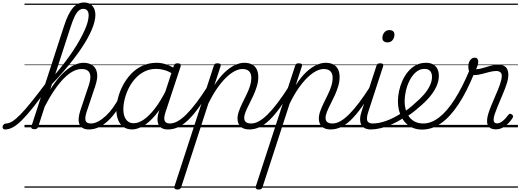

<svg xmlns="http://www.w3.org/2000/svg" viewBox="-197 -1024 4185 1544"><path d="M-156 17Q-168 17 -173 9.5Q-178 2 -176 -7Q-174 -16 -166.5 -23.5Q-159 -31 -147 -31Q-125 -31 -97 -48.5Q-69 -66 -31.5 -104.5Q6 -143 57 -206.5Q108 -270 177 -362Q187 -376 193.5 -370Q200 -364 199.5 -349.5Q199 -335 189 -321Q121 -225 69 -160Q17 -95 -22.5 -56Q-62 -17 -94 0Q-126 17 -156 17ZM519 17Q490 17 471 7Q452 -3 443 -22.5Q434 -42 435.5 -70Q437 -98 448 -132L518 -341Q531 -382 529.5 -410.5Q528 -439 511 -454Q494 -469 459 -469Q426 -469 390.5 -450.5Q355 -432 317.5 -394.5Q280 -357 240 -298.5Q200 -240 159 -160L152 -209Q196 -292 238.5 -351Q281 -410 322 -447Q363 -484 401 -501.5Q439 -519 475 -519Q519 -519 548 -498Q577 -477 583.5 -435Q590 -393 568 -329L501 -129Q484 -78 491 -54.5Q498 -31 534 -31Q543 -31 547.5 -23.5Q552 -16 550.5 -7Q549 2 541 9.5Q533 17 519 17ZM79 15Q67 15 59.5 10Q52 5 55 -6L318 -815Q350 -914 388 -959Q426 -1004 478 -1004Q508 -1004 528 -991.5Q548 -979 559 -956.5Q570 -934 570 -903Q570 -879 562.5 -848.5Q555 -818 540 -783Q525 -748 503 -709Q481 -670 452 -627.5Q423 -585 387.5 -539.5Q352 -494 310.5 -446Q269 -398 221 -348L110 -4Q106 6 99.5 10.5Q93 15 79 15ZM247 -426Q288 -475 324.5 -523Q361 -571 391 -616Q421 -661 444 -702.5Q467 -744 483.5 -780.5Q500 -817 508 -847.5Q516 -878 516 -901Q516 -918 511 -929.5Q506 -941 496.5 -947Q487 -953 473 -953Q453 -953 436 -938.5Q419 -924 403 -891Q387 -858 369 -802ZM0 475H676V485H0ZM0 -20H676V0H0ZM0 -505H676V-500H0ZM0 -995H676V-985H0Z M519 17Q508 17 503.5 9.5Q499 2 500.5 -7Q502 -16 510.5 -23.5Q519 -31 534 -31Q562 -31 593 -47.5Q624 -64 655 -93Q686 -122 714 -161.5Q742 -201 765 -247Q770 -257 779 -256.5Q788 -256 794.5 -249.5Q801 -243 796 -233Q771 -179 740 -133Q709 -87 673 -53.5Q637 -20 598.5 -1.5Q560 17 519 17ZM676 475V485ZM676 -20V0ZM676 -505V-500ZM676 -995V-985Z M865 17Q826 17 797.5 -2Q769 -21 754 -57Q739 -93 739 -141Q739 -185 752 -236Q765 -287 791 -337Q817 -387 856 -428.5Q895 -470 947 -494.5Q999 -519 1064 -519Q1102 -519 1141.5 -505.5Q1181 -492 1212 -469L1200 -425Q1158 -452 1124 -461Q1090 -470 1059 -470Q1007 -470 965 -449Q923 -428 891 -392.5Q859 -357 838 -314.5Q817 -272 806 -228Q795 -184 795 -146Q795 -111 804.5 -86Q814 -61 832.5 -47Q851 -33 879 -33Q916 -33 959.5 -62.5Q1003 -92 1049.5 -152.5Q1096 -213 1142 -305L1156 -266Q1106 -161 1053.5 -99Q1001 -37 953 -10Q905 17 865 17ZM1153 17Q1125 17 1106 7Q1087 -3 1078 -22Q1069 -41 1069.5 -67Q1070 -93 1080 -125L1200 -494Q1205 -506 1211.5 -510.5Q1218 -515 1231 -515Q1249 -515 1254 -507.5Q1259 -500 1255 -488L1134 -122Q1118 -73 1127.5 -52Q1137 -31 1168 -31Q1177 -31 1181 -23.5Q1185 -16 1183.5 -7Q1182 2 1174.5 9.5Q1167 17 1153 17ZM676 475H1311V485H676ZM676 -20H1311V0H676ZM676 -505H1311V-500H676ZM676 -995H1311V-985H676Z M1154 17Q1143 17 1138.5 9.5Q1134 2 1135.5 -7Q1137 -16 1145.5 -23.5Q1154 -31 1169 -31Q1199 -31 1231.5 -49Q1264 -67 1301.5 -104Q1339 -141 1381.5 -197Q1424 -253 1473 -330Q1480 -341 1489 -339.5Q1498 -338 1503 -330Q1508 -322 1502 -312Q1449 -225 1403.5 -162Q1358 -99 1317 -59.5Q1276 -20 1236 -1.5Q1196 17 1154 17ZM1311 475V485ZM1311 -20V0ZM1311 -505V-500ZM1311 -995V-985Z M1229 500Q1215 500 1209 493.5Q1203 487 1206 475L1522 -494Q1526 -506 1532 -510.5Q1538 -515 1551 -515Q1568 -515 1574.5 -509.5Q1581 -504 1577 -492L1527 -339Q1569 -404 1610.5 -443Q1652 -482 1692 -500.5Q1732 -519 1767 -519Q1805 -519 1830 -505.5Q1855 -492 1867.5 -466.5Q1880 -441 1880 -405Q1880 -367 1868.5 -329.5Q1857 -292 1840.5 -256Q1824 -220 1807 -187Q1790 -154 1778.5 -125.5Q1767 -97 1767 -76Q1767 -53 1781 -42Q1795 -31 1823 -31Q1832 -31 1836 -23.5Q1840 -16 1838 -7Q1836 2 1829 9.5Q1822 17 1809 17Q1761 17 1737 -6.5Q1713 -30 1713 -71Q1713 -98 1724 -129Q1735 -160 1751.5 -194Q1768 -228 1785 -262.5Q1802 -297 1813 -331.5Q1824 -366 1824 -399Q1824 -432 1806.5 -450.5Q1789 -469 1752 -469Q1723 -469 1689.5 -451.5Q1656 -434 1620 -399Q1584 -364 1548 -312Q1512 -260 1478 -190L1260 481Q1256 491 1250 495.5Q1244 500 1229 500ZM1311 475H1965V485H1311ZM1311 -20H1965V0H1311ZM1311 -505H1965V-500H1311ZM1311 -995H1965V-985H1311Z M1808 17Q1797 17 1792.5 9.5Q1788 2 1789.5 -7Q1791 -16 1799.5 -23.5Q1808 -31 1823 -31Q1853 -31 1885.5 -49Q1918 -67 1955.5 -104Q1993 -141 2035.5 -197Q2078 -253 2127 -330Q2134 -341 2143 -339.5Q2152 -338 2157 -330Q2162 -322 2156 -312Q2103 -225 2057.5 -162Q2012 -99 1971 -59.5Q1930 -20 1890 -1.5Q1850 17 1808 17ZM1965 475V485ZM1965 -20V0ZM1965 -505V-500ZM1965 -995V-985Z M1883 500Q1869 500 1863 493.5Q1857 487 1860 475L2176 -494Q2180 -506 2186 -510.5Q2192 -515 2205 -515Q2222 -515 2228.5 -509.5Q2235 -504 2231 -492L2181 -339Q2223 -404 2264.5 -443Q2306 -482 2346 -500.5Q2386 -519 2421 -519Q2459 -519 2484 -505.5Q2509 -492 2521.5 -466.5Q2534 -441 2534 -405Q2534 -367 2522.5 -329.5Q2511 -292 2494.5 -256Q2478 -220 2461 -187Q2444 -154 2432.5 -125.5Q2421 -97 2421 -76Q2421 -53 2435 -42Q2449 -31 2477 -31Q2486 -31 2490 -23.5Q2494 -16 2492 -7Q2490 2 2483 9.5Q2476 17 2463 17Q2415 17 2391 -6.5Q2367 -30 2367 -71Q2367 -98 2378 -129Q2389 -160 2405.5 -194Q2422 -228 2439 -262.5Q2456 -297 2467 -331.5Q2478 -366 2478 -399Q2478 -432 2460.5 -450.5Q2443 -469 2406 -469Q2377 -469 2343.5 -451.5Q2310 -434 2274 -399Q2238 -364 2202 -312Q2166 -260 2132 -190L1914 481Q1910 491 1904 495.5Q1898 500 1883 500ZM1965 475H2619V485H1965ZM1965 -20H2619V0H1965ZM1965 -505H2619V-500H1965ZM1965 -995H2619V-985H1965Z M2462 17Q2451 17 2446.5 9.5Q2442 2 2443.5 -7Q2445 -16 2453.5 -23.5Q2462 -31 2477 -31Q2507 -31 2539.5 -49Q2572 -67 2609.5 -104Q2647 -141 2689.5 -197Q2732 -253 2781 -330Q2788 -341 2797 -339.5Q2806 -338 2811 -330Q2816 -322 2810 -312Q2757 -225 2711.5 -162Q2666 -99 2625 -59.5Q2584 -20 2544 -1.5Q2504 17 2462 17ZM2619 475V485ZM2619 -20V0ZM2619 -505V-500ZM2619 -995V-985Z M2787 17Q2757 17 2737 7Q2717 -3 2707.5 -22.5Q2698 -42 2699 -69.5Q2700 -97 2712 -132L2830 -494Q2834 -506 2840 -510.5Q2846 -515 2860 -515Q2876 -515 2882 -509Q2888 -503 2884 -491L2766 -129Q2749 -78 2756 -54.5Q2763 -31 2801 -31Q2812 -31 2816 -23.5Q2820 -16 2818.5 -7Q2817 2 2809 9.5Q2801 17 2787 17ZM2918 -683Q2901 -683 2889.5 -692Q2878 -701 2878 -719Q2878 -743 2893 -762.5Q2908 -782 2935 -782Q2953 -782 2964 -773Q2975 -764 2975 -745Q2975 -722 2960.5 -702.5Q2946 -683 2918 -683ZM2619 475H2944V485H2619ZM2619 -20H2944V0H2619ZM2619 -505H2944V-500H2619ZM2619 -995H2944V-985H2619Z M2786 17Q2774 17 2770 9.5Q2766 2 2769 -7Q2772 -16 2780.5 -23.5Q2789 -31 2802 -31Q2850 -31 2910 -52.5Q2970 -74 3036 -117Q3043 -122 3049.5 -119Q3056 -116 3060 -108Q3064 -100 3063 -92Q3062 -84 3054 -79Q3003 -46 2954.5 -24.5Q2906 -3 2863.5 7Q2821 17 2786 17ZM2944 475V485ZM2944 -20V0ZM2944 -505V-500ZM2944 -995V-985Z M3033 -113Q3062 -129 3088.5 -149.5Q3115 -170 3138 -192Q3180 -227 3211 -262.5Q3242 -298 3259.5 -334.5Q3277 -371 3277 -406Q3277 -436 3262 -453Q3247 -470 3217 -470Q3206 -470 3201.5 -477Q3197 -484 3198.5 -494Q3200 -504 3208 -511.5Q3216 -519 3229 -519Q3264 -519 3287 -505.5Q3310 -492 3321 -469Q3332 -446 3332 -414Q3332 -371 3312 -327.5Q3292 -284 3255 -241Q3218 -198 3166 -156Q3141 -133 3112 -112Q3083 -91 3053 -73ZM2944 475H3388V485H2944ZM2944 -20H3388V0H2944ZM2944 -505H3388V-500H2944ZM2944 -995H3388V-985H2944Z M3198 18Q3161 18 3130.5 7Q3100 -4 3076.5 -24.5Q3053 -45 3036.5 -73.5Q3020 -102 3011.5 -136.5Q3003 -171 3003 -210Q3003 -249 3012 -291.5Q3021 -334 3039 -374.5Q3057 -415 3084 -447.5Q3111 -480 3147 -499.5Q3183 -519 3229 -519Q3239 -519 3243 -511.5Q3247 -504 3245 -494Q3243 -484 3235.5 -477Q3228 -470 3217 -470Q3178 -470 3148 -444Q3118 -418 3097.5 -378Q3077 -338 3067 -293.5Q3057 -249 3057 -212Q3057 -173 3066.5 -140Q3076 -107 3095 -82.5Q3114 -58 3142 -44.5Q3170 -31 3207 -31Q3271 -31 3334.5 -80Q3398 -129 3459 -224.5Q3520 -320 3578 -458Q3581 -466 3589 -467.5Q3597 -469 3605 -465Q3613 -461 3617.5 -454Q3622 -447 3618 -438Q3557 -287 3490 -185.5Q3423 -84 3350 -33Q3277 18 3198 18ZM3388 475H3401V485H3388ZM3388 -20H3401V0H3388ZM3388 -505H3401V-500H3388ZM3388 -995H3401V-985H3388Z M3791 16Q3765 16 3748.5 7Q3732 -2 3725 -19.5Q3718 -37 3720 -61.5Q3722 -86 3732 -117Q3740 -142 3753 -173.5Q3766 -205 3781 -240Q3796 -275 3810 -309Q3824 -343 3832 -374Q3844 -419 3833 -436Q3822 -453 3794 -453Q3770 -453 3738.5 -445Q3707 -437 3675 -428.5Q3643 -420 3617 -420Q3602 -420 3591 -428.5Q3580 -437 3574.5 -452.5Q3569 -468 3569 -490Q3569 -508 3575 -524Q3581 -540 3593 -550Q3605 -560 3621 -560Q3635 -560 3642 -551Q3649 -542 3649 -528Q3649 -517 3644.5 -500.5Q3640 -484 3631 -467Q3657 -468 3686.5 -477Q3716 -486 3748 -495Q3780 -504 3812 -504Q3843 -504 3863 -490Q3883 -476 3889 -446Q3895 -416 3883 -367Q3875 -340 3862 -306Q3849 -272 3833.5 -236.5Q3818 -201 3804.5 -167.5Q3791 -134 3782 -108Q3769 -68 3774 -50Q3779 -32 3799 -32Q3817 -32 3833 -42Q3849 -52 3864 -68Q3879 -84 3890 -99Q3895 -106 3901 -108.5Q3907 -111 3917 -105Q3928 -98 3929 -91Q3930 -84 3925 -76Q3914 -57 3894 -35.5Q3874 -14 3848 1Q3822 16 3791 16ZM3400 475H3968V485H3400ZM3400 -20H3968V0H3400ZM3400 -505H3968V-500H3400ZM3400 -995H3968V-985H3400Z"/></svg>

Font: Playwrite CZ Guides
Style: Regular
Weight: 400
Designer: Veronika Burian, José Scaglione
Foundry: TypeTogether
Version: Version 1.003